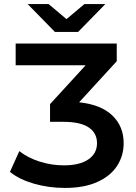

<svg xmlns="http://www.w3.org/2000/svg" viewBox="-20 -914 671 944"><path d="M588 -210Q588 -149 556 -99Q524 -49 459 -19.5Q394 10 299 10Q219 10 146.5 -11Q74 -32 29 -69L75 -171Q115 -139 173.5 -120Q232 -101 295 -101Q371 -101 414 -130Q457 -159 457 -210Q457 -260 416 -287.5Q375 -315 292 -315H226V-402L401 -593H57V-700H554V-613L369 -411Q476 -400 532 -346.5Q588 -293 588 -210ZM498 -894 364 -757H250L116 -894H219L307 -820L395 -894Z"/></svg>

Font: Montserrat Alternates SemiBold
Style: Regular
Weight: 600
Designer: Julieta Ulanovsky
Foundry: Julieta Ulanovsky
Version: Version 7.200